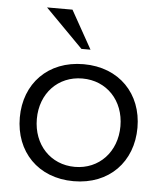

<svg xmlns="http://www.w3.org/2000/svg" viewBox="-53 -788 710 842"><g transform="rotate(5 302.0 -366.5)"><path d="M302 8C459 8 561 -100 561 -250C561 -399 459 -507 302 -507C145 -507 43 -399 43 -250C43 -100 145 8 302 8ZM302 -55C195 -55 118 -137 118 -250C118 -363 195 -444 302 -444C409 -444 486 -363 486 -250C486 -137 409 -55 302 -55ZM326 -573 232 -741H120L286 -573Z"/></g></svg>

Font: Absans
Style: Regular
Weight: 400
Designer: Valerio Monopoli
Version: Version 1.200;Glyphs 3.2 (3217)